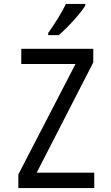

<svg xmlns="http://www.w3.org/2000/svg" viewBox="-20 -964 570 984"><path d="M227 -795V-784H281C324 -820 392 -894 417 -935V-944H318C296 -899 262 -844 227 -795ZM74 0H463V-79H168L458 -644V-714H89V-636H367L74 -70Z"/></svg>

Font: Noto Sans Mono Condensed
Style: Regular
Weight: 400
Width: 3
Designer: Monotype Design Team
Foundry: Monotype Imaging Inc.
Version: Version 2.014